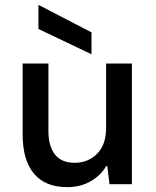

<svg xmlns="http://www.w3.org/2000/svg" viewBox="-20 -757 640 789"><path d="M256 12Q166 12 119.5 -43.5Q73 -99 73 -205V-496H179V-218Q179 -157 205.5 -122.5Q232 -88 287 -88Q342 -88 379 -125Q416 -162 416 -232V-496H522V0H430L421 -74H416Q396 -38 354 -13Q312 12 256 12ZM356 -534 138 -638V-737L356 -624Z"/></svg>

Font: DM Mono Medium
Style: Regular
Weight: 500
Designer: Colophon Foundry
Foundry: Colophon Foundry
Version: Version 1.000; ttfautohint (v1.8.2.53-6de2)